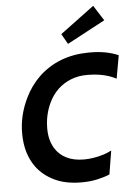

<svg xmlns="http://www.w3.org/2000/svg" viewBox="-61 -961 709 1019"><g transform="rotate(-5 293.5 -452.0)"><path d="M324 -726.5 293 -781 474.5 -916 526.5 -834.5ZM332 12Q247 12 187 -17.2Q127 -46.5 92 -95Q40 -167 40 -274.5Q40 -371.5 85 -462.5Q114 -522.5 161.5 -569Q267 -669 425.5 -671H437.5Q524 -671 587 -643L565 -520Q502 -553.5 411 -553.5Q362 -553.5 323 -537.5Q244 -505.5 205.5 -425.5Q175 -362.5 175 -288Q175 -222.5 205 -177.5Q226 -145.5 263.5 -126.8Q301 -108 356 -108Q405.5 -108 461 -125Q481 -131.5 503 -142.5L482.5 -17Q457.5 -6 418.2 3Q379 12 332 12Z"/></g></svg>

Font: Lucymar Sans SemiBold
Style: Italic
Weight: 600
Italic angle: -10°
Foundry: The League of Moveable Type (original font) / Main changes by Cristiano Sobral with portions from Mirco Monsees
Version: Version 2.00;August 30, 2020;FontCreator 13.0.0.2681 64-bit